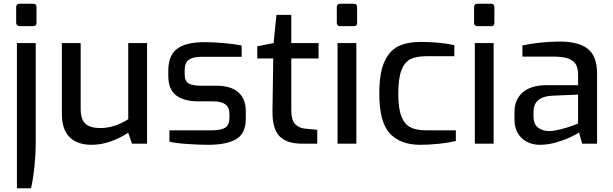

<svg xmlns="http://www.w3.org/2000/svg" viewBox="-20 -764 3261 1021"><path d="M66 -642V-726Q66 -744 83 -744H158Q166 -744 170 -739Q174 -734 174 -726V-642Q174 -625 158 -625H83Q76 -625 71 -630Q66 -635 66 -642ZM70 -535H170V-13Q170 55 163 122.5Q156 190 145 237H70Z M309 -158V-535H409V-185Q409 -128 435 -105.5Q461 -83 514 -83Q588 -83 662 -130V-535H762V0H682L662 -58Q562 6 467 6Q390 6 349.5 -35Q309 -76 309 -158Z M881 -11V-71H1106Q1154 -71 1177 -84.5Q1200 -98 1200 -139V-161Q1200 -225 1114 -225H1036Q959 -225 917 -256.5Q875 -288 875 -361V-390Q875 -467 920.5 -503.5Q966 -540 1071 -540Q1115 -540 1174 -534.5Q1233 -529 1265 -522V-462H1053Q1006 -462 984 -446Q962 -430 962 -390V-370Q962 -332 983.5 -320Q1005 -308 1053 -308H1133Q1208 -308 1247.5 -273Q1287 -238 1287 -173V-132Q1287 -55 1236.5 -24.5Q1186 6 1087 6Q1037 6 972.5 1.5Q908 -3 881 -11Z M1429 -178 1433 -453H1348V-518L1435 -535L1450 -685H1529V-535H1674V-453H1529V-179Q1529 -125 1549.5 -104Q1570 -83 1601 -80L1667 -74V0H1586Q1503 0 1465 -41Q1427 -82 1429 -178Z M1771 -642V-726Q1771 -744 1789 -744H1863Q1871 -744 1875 -739Q1879 -734 1879 -726V-642Q1879 -625 1863 -625H1789Q1781 -625 1776 -629.5Q1771 -634 1771 -642ZM1775 -535H1875V0H1775Z M1997 -266Q1997 -373 2023 -433Q2049 -493 2096.5 -517Q2144 -541 2217 -541Q2318 -541 2396 -524V-465H2245Q2192 -465 2161 -448.5Q2130 -432 2114 -388.5Q2098 -345 2098 -265Q2098 -187 2114.5 -145Q2131 -103 2162.5 -87Q2194 -71 2246 -71H2404V-14Q2366 -5 2315 0.5Q2264 6 2214 6Q2110 6 2053.5 -54Q1997 -114 1997 -266Z M2501 -642V-726Q2501 -744 2519 -744H2593Q2601 -744 2605 -739Q2609 -734 2609 -726V-642Q2609 -625 2593 -625H2519Q2511 -625 2506 -629.5Q2501 -634 2501 -642ZM2505 -535H2605V0H2505Z M2716 -128V-170Q2716 -234 2759.5 -272.5Q2803 -311 2887 -311H3054V-367Q3054 -400 3043 -420.5Q3032 -441 3003.5 -452Q2975 -463 2922 -463H2758V-522Q2846 -542 2956 -543Q3058 -543 3106.5 -503.5Q3155 -464 3155 -374V0H3076L3059 -60Q3050 -52 3016.5 -36Q2983 -20 2938.5 -7Q2894 6 2852 6Q2792 6 2754 -30Q2716 -66 2716 -128ZM3054 -107V-261L2914 -255Q2817 -249 2817 -169V-145Q2817 -104 2841 -85.5Q2865 -67 2900 -67Q2924 -67 2958 -75.5Q2992 -84 3021.5 -94.5Q3051 -105 3054 -107Z"/></svg>

Font: Exo Medium
Style: Regular
Weight: 500
Designer: Natanael Gama
Foundry: Natanael Gama
Version: Version 1.500; ttfautohint (v1.6)